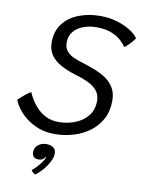

<svg xmlns="http://www.w3.org/2000/svg" viewBox="-98 -741 783 1051"><g transform="rotate(10 293.0 -215.5)"><path d="M238 5.5Q188 5.5 148.2 -9.5Q108.5 -24.5 79 -47.8Q49.5 -71 30.8 -97Q12 -123 4.5 -144.5Q8.5 -148 16.8 -155.5Q25 -163 35.5 -171.8Q46 -180.5 55.8 -187.8Q65.5 -195 72.5 -198.5Q78 -185.5 90.5 -163.2Q103 -141 124.2 -117.8Q145.5 -94.5 176.2 -78.8Q207 -63 248 -63Q296 -63 339 -79.8Q382 -96.5 409 -130Q436 -163.5 436 -213Q436 -247.5 417.2 -270Q398.5 -292.5 366 -307.8Q333.5 -323 291.5 -335Q246 -349 211 -368.2Q176 -387.5 155.8 -416Q135.5 -444.5 135.5 -486Q135.5 -549.5 168.2 -591.2Q201 -633 255 -653.8Q309 -674.5 373 -674.5Q427 -674.5 472 -660Q517 -645.5 547 -625Q577 -604.5 586.5 -587Q576.5 -573 559.8 -555Q543 -537 531 -529.5Q523 -543 503 -562.2Q483 -581.5 448.8 -595.8Q414.5 -610 363 -610Q324 -610 290.8 -597.8Q257.5 -585.5 237 -560.8Q216.5 -536 216.5 -499Q216.5 -470.5 231.2 -452.8Q246 -435 268.8 -424.5Q291.5 -414 316 -407Q355.5 -394.5 392 -380.5Q428.5 -366.5 456.8 -346.8Q485 -327 501.5 -298.2Q518 -269.5 518 -228Q518 -171 494.8 -127.2Q471.5 -83.5 431.8 -54Q392 -24.5 341.8 -9.5Q291.5 5.5 238 5.5ZM172 242.5Q169 240.5 161 235Q153 229.5 149 221.5Q160.5 213 175.5 197Q190.5 181 202 164.2Q213.5 147.5 214 137Q214 134.5 213.5 133.5Q210.5 142.5 200.8 150.2Q191 158 174.5 158Q156.5 158 148 148Q139.5 138 139.5 123Q139.5 99.5 157.8 83.5Q176 67.5 204.5 67.5Q228 67.5 243 78.2Q258 89 258 109.5Q258 131.5 245 156.8Q232 182 212.5 204.8Q193 227.5 172 242.5Z"/></g></svg>

Font: Grandstander Thin Light
Style: Italic
Weight: 300
Italic angle: -15°
Version: Version 1.200